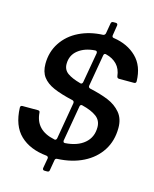

<svg xmlns="http://www.w3.org/2000/svg" viewBox="-138 -954 919 1146"><g transform="rotate(15 321.5 -381.5)"><path d="M250 100Q243 100 240 96Q237 92 238 86L249 24V22Q249 12 237 10Q134 0 74 -57Q14 -114 10 -226Q10 -239 23 -239H118Q131 -239 131 -227Q139 -120 257 -96L261 -95Q270 -95 273 -107L312 -334V-337Q312 -347 302 -350Q227 -367 181.5 -387Q136 -407 113 -438Q90 -469 90 -518Q90 -592 128 -649.5Q166 -707 231.5 -739Q297 -771 378 -774Q389 -776 392 -787L403 -851Q405 -863 417 -863H433Q439 -863 442 -859Q445 -855 444 -849L434 -786V-783Q434 -773 445 -772Q532 -759 586.5 -705.5Q641 -652 643 -558Q643 -545 630 -545H538Q526 -545 524 -557Q519 -602 493 -629Q467 -656 426 -666L421 -667Q412 -667 410 -656L376 -459V-456Q376 -447 387 -444Q455 -429 502 -409.5Q549 -390 579.5 -354Q610 -318 610 -261Q610 -181 571.5 -121Q533 -61 464 -26.5Q395 8 305 12Q293 12 291 24L280 88Q279 100 266 100ZM324 -459Q333 -459 336 -470L369 -658V-660Q369 -672 357 -672Q293 -668 252.5 -636Q212 -604 212 -550Q212 -514 240 -494Q268 -474 320 -460ZM488 -232Q488 -274 456.5 -297.5Q425 -321 368 -335L364 -336Q354 -336 352 -325L314 -105Q314 -104 313.5 -103Q313 -102 314 -101Q314 -90 326 -91Q401 -96 444.5 -133Q488 -170 488 -232Z"/></g></svg>

Font: Open Sauce Two Medium Italic
Style: Regular
Weight: 500
Italic angle: -10°
Designer: Alfredo Marco Pradil
Foundry: Creative Sauce Fz LLC
Version: Version 1.477